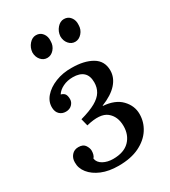

<svg xmlns="http://www.w3.org/2000/svg" viewBox="-184 -825 820 928"><g transform="rotate(-30 226.5 -360.5)"><path d="M200 13Q146 13 106.5 -3.5Q67 -20 45 -47.5Q23 -75 24 -108Q24 -131 38 -147Q52 -163 75 -163Q102 -163 112.5 -146.5Q123 -130 123 -116Q123 -106 120.5 -96Q118 -86 111 -78Q115 -55 138.5 -42Q162 -29 194 -29Q254 -29 285 -60.5Q316 -92 316 -142Q316 -196 281 -224Q246 -252 166 -232L156 -272Q210 -287 241 -304.5Q272 -322 285.5 -344.5Q299 -367 299 -396Q299 -433 279 -451Q259 -469 221 -469Q190 -469 165.5 -457Q141 -445 129 -426Q146 -421 151.5 -411Q157 -401 157 -384Q157 -367 144 -354Q131 -341 110 -341Q89 -341 75.5 -354Q62 -367 61 -389Q59 -423 83 -451Q107 -479 148.5 -495.5Q190 -512 239 -511Q308 -511 351.5 -485.5Q395 -460 395 -407Q395 -367 365.5 -334Q336 -301 278 -278V-276Q344 -271 378 -235.5Q412 -200 412 -154Q412 -109 387.5 -71Q363 -33 316 -10Q269 13 200 13ZM318 -611Q297 -611 282.5 -628Q268 -645 268 -670Q270 -696 286.5 -715Q303 -734 324 -734Q347 -734 360.5 -716.5Q374 -699 372 -674Q372 -648 355.5 -629.5Q339 -611 318 -611ZM162 -611Q141 -611 126.5 -628Q112 -645 112 -670Q114 -696 130.5 -715Q147 -734 168 -734Q191 -734 204.5 -716.5Q218 -699 216 -674Q216 -648 200 -629.5Q184 -611 162 -611Z"/></g></svg>

Font: Lora Medium
Style: Italic
Weight: 500
Italic angle: -3°
Designer: Olga Karpushina, Alexei Vanyashin (Cyrillic)
Foundry: Cyreal
Version: Version 3.004